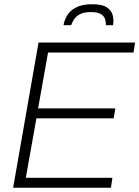

<svg xmlns="http://www.w3.org/2000/svg" viewBox="-20 -887 658 907"><path d="M42 0 162 -686H618L611 -639H207L160 -375H525L517 -328H152L102 -47H511L504 0ZM280 -768Q284 -792 297.5 -814.5Q311 -837 339.5 -852Q368 -867 415 -867Q463 -867 485 -852Q507 -837 512.5 -814.5Q518 -792 514 -768H480Q481 -779 477.5 -793.5Q474 -808 459 -819Q444 -830 410 -830Q375 -830 356 -819Q337 -808 328.5 -793.5Q320 -779 316 -768Z"/></svg>

Font: Archivo SemiCondensed Thin
Style: Italic
Weight: 250
Width: 4
Italic angle: -10°
Designer: Hector Gatti
Foundry: Omnibus-Type
Version: Version 2.001